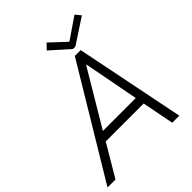

<svg xmlns="http://www.w3.org/2000/svg" viewBox="-276 -1046 1190 1190"><g transform="rotate(-45 319.5 -451.0)"><path d="M401.9 -719.7H453.1L598.1 0H536.1L495.1 -209.5H162.6L38.6 0H-31.2ZM302.7 -866.7 336.9 -902.3 438 -807.6H443.4L581.5 -902.3L610.8 -866.7L445.3 -758.3H424.3ZM484.4 -268.1 415.5 -629.9H411.6L196.3 -268.1Z"/></g></svg>

Font: Reddit Sans Fudge Light Italic
Style: Regular
Weight: 300
Italic angle: -11.25°
Designer: Stephen Hutchings
Version: Version 1.013